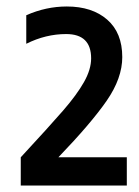

<svg xmlns="http://www.w3.org/2000/svg" viewBox="-20 -703 430 592"><path d="M44 -218Q132 -313 174.5 -362Q217 -411 239 -450Q261 -489 261 -523Q261 -598 184 -598Q121 -598 61 -568V-656Q122 -683 186 -683Q264 -683 310.5 -642.5Q357 -602 357 -527Q357 -462 309 -392.5Q261 -323 160 -218H371V-131H44Z"/></svg>

Font: Biryani
Style: Bold
Weight: 700
Designer: Dan Reynolds and Mathieu Reguer
Foundry: Dan Reynolds and Mathieu Reguer
Version: Version 1.004; ttfautohint (v1.1) -l 5 -r 5 -G 72 -x 0 -D la